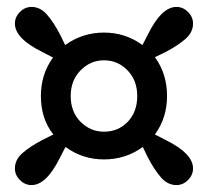

<svg xmlns="http://www.w3.org/2000/svg" viewBox="-20 -599 600 554"><path d="M280 -219Q321 -219 348.5 -247.5Q376 -276 376 -322Q376 -367 348 -396Q320 -425 280 -425Q241 -425 212.5 -396Q184 -367 184 -322Q184 -276 212.5 -247.5Q241 -219 280 -219ZM427 -211 458 -195Q537 -156 537 -113Q537 -94 522.5 -79.5Q508 -65 489 -65Q464 -65 445 -86.5Q426 -108 407 -144L392 -175Q343 -139 280 -139Q218 -139 169 -175L153 -144Q114 -65 71 -65Q52 -65 37.5 -79.5Q23 -94 23 -113Q23 -138 44.5 -157Q66 -176 102 -195L134 -211Q98 -256 98 -322Q98 -385 133 -433L102 -449Q23 -488 23 -531Q23 -550 37.5 -564.5Q52 -579 71 -579Q96 -579 115 -557.5Q134 -536 153 -500L168 -469Q218 -505 280 -505Q342 -505 391 -469L407 -500Q446 -579 489 -579Q508 -579 522.5 -564.5Q537 -550 537 -531Q537 -506 515.5 -487Q494 -468 458 -449L427 -434Q462 -386 462 -322Q462 -259 427 -211Z"/></svg>

Font: TypoPRO Source Serif Pro
Style: Regular
Weight: 900
Designer: Frank Grießhammer
Foundry: Adobe Systems Incorporated
Version: Version 1.017;PS 1.0;hotconv 1.0.79;makeotf.lib2.5.61930